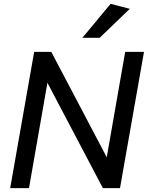

<svg xmlns="http://www.w3.org/2000/svg" viewBox="-20 -980 770 1000"><path d="M632 -710H730L605 0H516L227 -549L131 0H33L158 -710H247L536 -161ZM409 -783 556 -960 656 -934 499 -783Z"/></svg>

Font: Livvic Medium
Style: Italic
Weight: 500
Italic angle: -10°
Designer: Jacques Le Bailly, Baron von Fonthausen
Version: Version 1.001; ttfautohint (v1.8.2)